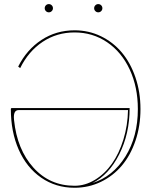

<svg xmlns="http://www.w3.org/2000/svg" viewBox="-20 -910 735 933"><path d="M203.1 -856Q197.3 -861.8 197.3 -870.1Q197.3 -878.4 203.1 -884.3Q209 -890.1 217.3 -890.1Q225.6 -890.1 231.4 -884.3Q237.3 -878.4 237.3 -870.1Q237.3 -861.8 231.4 -856Q225.6 -850.1 217.3 -850.1Q209 -850.1 203.1 -856ZM443.4 -856Q437.5 -861.8 437.5 -870.1Q437.5 -878.4 443.4 -884.3Q449.2 -890.1 457.5 -890.1Q465.8 -890.1 471.7 -884.3Q477.5 -878.4 477.5 -870.1Q477.5 -861.8 471.7 -856Q465.8 -850.1 457.5 -850.1Q449.2 -850.1 443.4 -856ZM429.2 -20.5Q528.8 -52.2 589.4 -149.4Q649.9 -246.6 649.9 -379.9Q649.9 -486.8 610.4 -572Q570.8 -657.2 500.5 -704.8Q430.2 -752.4 342.3 -752.4Q255.9 -752.4 187 -706.5Q118.2 -660.6 78.1 -579.1L68.4 -586.4Q109.9 -668.9 181.4 -715.8Q252.9 -762.7 342.3 -762.7Q411.1 -762.7 470.5 -733.9Q529.8 -705.1 572 -654.8Q614.3 -604.5 638.4 -533.2Q662.6 -461.9 662.6 -379.9Q662.6 -297.9 638.4 -226.6Q614.3 -155.3 572 -105.2Q529.8 -55.2 470.5 -26.4Q411.1 2.4 342.3 2.4Q251 2.4 180.2 -46.6Q109.4 -95.7 71 -182.6Q32.7 -269.5 32.7 -379.9Q32.7 -384.8 37.6 -384.8H609.9Q609.9 -259.8 559.3 -159.9Q508.8 -60.1 429.2 -20.5ZM602.1 -375H70.3Q47.4 -375 47.4 -340.8Q47.4 -337.9 47.9 -332.3Q48.3 -326.7 48.3 -326.2Q63 -183.6 142.3 -95.5Q221.7 -7.3 342.3 -7.3Q394 -7.3 441.7 -36.4Q489.3 -65.4 523.9 -114.5Q558.6 -163.6 579.6 -231.7Q600.6 -299.8 602.1 -375Z"/></svg>

Font: ZnikomitNo25
Style: Regular
Weight: 100
Designer: gluk
Foundry: gluk
Version: Version 0.56